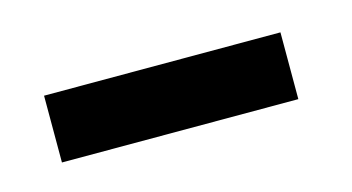

<svg xmlns="http://www.w3.org/2000/svg" viewBox="-28 -336 354 193"><g transform="rotate(-15 148.5 -239.0)"><path d="M21 -274H267V-204.5H21Z"/></g></svg>

Font: Anybody Narrow Medium
Style: Regular
Weight: 500
Width: 3
Designer: Tyler Finck
Foundry: Etcetera Type Company
Version: Version 1.000; ttfautohint (v1.8)